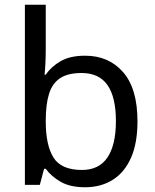

<svg xmlns="http://www.w3.org/2000/svg" viewBox="-20 -780 655 810"><path d="M173 -575Q173 -541 171.5 -511.5Q170 -482 168 -465H173Q196 -499 236 -522Q276 -545 339 -545Q439 -545 499.5 -475.5Q560 -406 560 -268Q560 -176 532.5 -114Q505 -52 455 -21Q405 10 339 10Q276 10 236 -13Q196 -36 173 -68H166L148 0H85V-760H173ZM324 -472Q267 -472 234 -450.5Q201 -429 187 -384.5Q173 -340 173 -271V-267Q173 -168 205.5 -115.5Q238 -63 326 -63Q398 -63 433.5 -116Q469 -169 469 -269Q469 -370 433.5 -421Q398 -472 324 -472Z"/></svg>

Font: hexusinhala05
Style: Book
Weight: 400
Designer: Jelle Bosma - Monotype Design Team
Foundry: Monotype Imaging Inc.
Version: Version 2.003